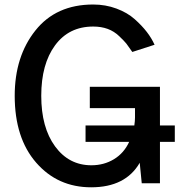

<svg xmlns="http://www.w3.org/2000/svg" viewBox="-20 -796 787 834"><path d="M43.9 -379.9Q43.9 -550.8 133.8 -663.6Q223.6 -776.4 384.8 -776.4Q438.5 -776.4 485.8 -758.8Q533.2 -741.2 564.9 -712.9Q596.7 -684.6 617.7 -657.2Q638.7 -629.9 651.4 -601.6L554.7 -570.3Q538.1 -594.7 529.3 -606Q520.5 -617.2 498 -638.7Q475.6 -660.2 447.8 -670.4Q419.9 -680.7 384.8 -680.7Q279.3 -680.7 219.2 -599.1Q159.2 -517.6 159.2 -379.9Q159.2 -242.2 219.2 -160.2Q279.3 -78.1 377 -78.1Q431.6 -78.1 475.1 -104.5Q518.6 -130.9 541 -179.7H351.6V-251H563.5Q566.4 -270.5 566.4 -286.1V-326.2H370.1V-418.9H674.8V-251H739.3V-179.7H674.8V0H595.7L586.9 -88.9Q525.4 17.6 376 17.6Q230.5 17.6 137.2 -89.4Q43.9 -196.3 43.9 -379.9Z"/></svg>

Font: Gothic A1 SemiBold
Style: Regular
Weight: 600
Version: Version 2.50